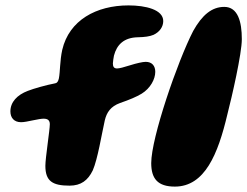

<svg xmlns="http://www.w3.org/2000/svg" viewBox="-20 -660 916 711"><path d="M237.5 27.5C280 27.5 305.5 8 323.5 -29C342 -71.5 356 -160.5 368 -214C375 -244 390 -266 424.5 -278.5C460.5 -291 485.5 -301.5 504.5 -313C537 -333 555 -367 555 -394C555 -416 543 -431 519.5 -431C508.5 -431 484.5 -425.5 462.5 -418.5C439 -411 422 -406.5 413.5 -406.5C402.5 -406.5 398 -412.5 398 -425C398 -430.5 400.5 -447 402 -454C412.5 -494.5 439 -521 490.5 -522C515.5 -522.5 534.5 -525 548.5 -531C572 -542 584.5 -561.5 584.5 -582C584.5 -624.5 519 -640 456 -640C336.5 -640 236 -585 210.5 -475.5C201.5 -435 203 -394.5 198 -369.5C195.5 -358.5 191.5 -352.5 184.5 -351.5C152.5 -345.5 104.5 -332 83 -323.5C43.5 -308.5 18.5 -282 18.5 -247.5C18.5 -224 32 -207.5 58 -207.5C69 -207.5 83.5 -210.5 102.5 -214.5C120 -218 132.5 -220.5 141.5 -220.5C155.5 -220.5 164.5 -215.5 164.5 -200C164.5 -179.5 148 -74.5 148 -46C148 10.5 174 27.5 237.5 27.5ZM627.5 31C738.5 31 787.5 -90 822 -236.5C838.5 -300.5 875.5 -461 875.5 -515C875.5 -579.5 861 -634.5 810.5 -634.5C764.5 -634.5 728.5 -604.5 695.5 -545.5C637.5 -433 540 -150 540 -56C540 1.5 564 31 627.5 31Z"/></svg>

Font: Gluten
Style: Bold Italic
Weight: 700
Italic angle: -13°
Designer: Tyler Finck
Foundry: Etcetera Type Company
Version: Version 0.920